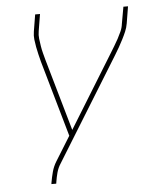

<svg xmlns="http://www.w3.org/2000/svg" viewBox="-53 -576 705 828"><g transform="rotate(-5 300.0 -162.5)"><path d="M136 205 137 198Q141 175 147 152.5Q153 130 166 109L231 4L137 -325Q133 -341 129 -357Q125 -373 122 -389.5Q119 -406 117 -422.5Q115 -439 118 -457L130 -530H151L139 -457Q136 -440 138 -424Q140 -408 142.5 -392Q145 -376 149 -361Q153 -346 157 -331L246 -20L440 -335Q449 -350 458 -364.5Q467 -379 475 -394Q483 -409 490 -424.5Q497 -440 499 -457L512 -530H532L520 -457Q517 -439 510 -422.5Q503 -406 494.5 -389.5Q486 -373 477 -357Q468 -341 458 -325L184 119Q172 137 166.5 157.5Q161 178 158 198L157 205Z"/></g></svg>

Font: Iosevka Curly ThExObl
Style: Regular
Weight: 100
Width: 7
Italic angle: -9°
Monospace: yes
Designer: Belleve Invis
Foundry: Belleve Invis
Version: Version 11.1.0; ttfautohint (v1.8.3)